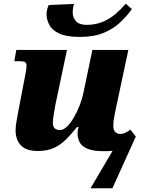

<svg xmlns="http://www.w3.org/2000/svg" viewBox="-20 -805 768 1035"><path d="M410 -606Q339 -606 300 -624Q261 -642 246 -670.5Q231 -699 231 -730Q231 -754 243 -778L379 -784Q372 -763 372 -736Q372 -711 389.5 -691Q407 -671 446 -671Q497 -671 536.5 -688.5Q576 -706 606 -732.5Q636 -759 658 -785L691 -756Q663 -717 626.5 -683Q590 -649 538 -627.5Q486 -606 410 -606ZM587 8Q577 9 565 9.5Q553 10 539 10Q483 10 452 -3Q421 -16 409.5 -38Q398 -60 398 -87Q398 -93 400 -106Q402 -119 403 -120H395Q365 -82 335 -52.5Q305 -23 269 -7Q233 9 183 9Q138 9 112 -6.5Q86 -22 75 -47.5Q64 -73 64 -102Q64 -127 70 -157Q76 -187 80 -212L114 -389Q119 -414 121 -428Q123 -442 123 -452Q123 -463 117 -469Q111 -475 82 -475H57L68 -536H341L278 -237Q274 -215 269.5 -187Q265 -159 265 -142Q265 -104 304 -104Q322 -104 341 -122.5Q360 -141 378 -171.5Q396 -202 410 -238.5Q424 -275 431 -311L478 -536H672L602 -208Q595 -175 593 -160Q591 -145 591 -123Q591 -104 601.5 -93.5Q612 -83 628 -83Q643 -83 655 -89Q667 -95 683 -106L712 -69L586 210H468Z"/></svg>

Font: Noto Serif Black
Style: Italic
Weight: 900
Italic angle: -12°
Designer: Monotype Design Team
Foundry: Monotype Imaging Inc.
Version: Version 2.013